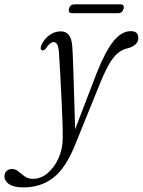

<svg xmlns="http://www.w3.org/2000/svg" viewBox="-135 -592 640 860"><path d="M299 -267Q338 -364.5 374 -408.5Q410 -452.5 451 -452.5Q484.5 -452.5 484.5 -421.5Q484.5 -390.5 441.5 -377Q417.5 -372 397.8 -358Q378 -344 358.2 -312.2Q338.5 -280.5 314.5 -222L201 57.5Q159.5 161 103.8 204.2Q48 247.5 -31 247.5Q-72 247.5 -93.5 233.5Q-115 219.5 -115 198.5Q-115 183.5 -105.8 174.2Q-96.5 165 -81 165Q-65.5 165 -52.5 176Q-39.5 187 -24.5 198Q-9.5 209 13 209Q48 209 78 183.8Q108 158.5 126.8 117.2Q145.5 76 146 28.5Q146.5 1.5 144.8 -47.8Q143 -97 140.2 -155Q137.5 -213 134.5 -267Q131.5 -321 129 -357.5Q126 -403.5 105.5 -403.5Q89 -403.5 71.5 -376Q62.5 -363.5 53.5 -366.5Q43 -370 49.5 -388Q62 -416.5 85.5 -434Q109 -451.5 137.5 -451.5Q184 -451.5 188.5 -385.5Q190.5 -362.5 192 -320Q193.5 -277.5 195.2 -224.8Q197 -172 198.5 -117Q200 -62 201.5 -13ZM174 -553Q179 -572.5 198 -572.5H404Q423.5 -572.5 418.5 -553Q413 -533 394 -533H188Q169 -533 174 -553Z"/></svg>

Font: Fraunces 72pt S050 Light
Style: Italic
Weight: 300
Italic angle: -16°
Version: Version 1.000; ttfautohint (v1.8.3)